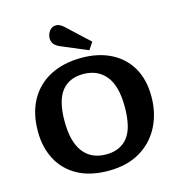

<svg xmlns="http://www.w3.org/2000/svg" viewBox="-135 -1071 1124 1203"><g transform="rotate(-15 427.0 -469.0)"><path d="M421 14Q303 14 221.5 -31Q140 -76 98 -155.5Q56 -235 56 -338Q56 -457 103 -541Q150 -625 236 -669.5Q322 -714 439 -714Q547 -714 628.5 -673Q710 -632 755 -554.5Q800 -477 800 -367Q800 -259 755.5 -172.5Q711 -86 626.5 -36Q542 14 421 14ZM434 -89Q524 -89 573 -149.5Q622 -210 622 -349Q622 -482 569.5 -547.5Q517 -613 422 -613Q331 -613 282.5 -551.5Q234 -490 234 -357Q234 -224 285.5 -156.5Q337 -89 434 -89ZM499 -747 331 -818Q278 -839 278 -883Q278 -908 294 -930Q310 -952 338 -952Q349 -952 360 -947Q371 -942 386 -929L531 -794Z"/></g></svg>

Font: Literata 7pt
Style: Bold
Weight: 700
Designer: Latin by Veronika Burian and Jose Scaglione. Greek by Irene Vlachou. Cyrillic by Vera Evstafieva.
Foundry: TypeTogether
Version: Version 3.002